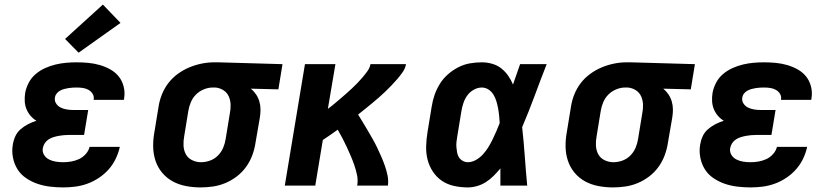

<svg xmlns="http://www.w3.org/2000/svg" viewBox="-20 -810 3640 838"><path d="M256 8Q227 8 198 4.5Q169 1 143 -8Q117 -17 94 -32.5Q71 -48 56.5 -71Q42 -94 36.5 -122.5Q31 -151 36 -179Q39 -198 47 -215.5Q55 -233 70 -246Q85 -259 102.5 -268Q120 -277 139 -283Q124 -292 113 -305Q102 -318 95.5 -334Q89 -350 88 -368Q87 -386 90 -405Q94 -427 105.5 -449Q117 -471 136 -487Q155 -503 177.5 -513Q200 -523 223 -528.5Q246 -534 269 -536Q292 -538 315 -538Q341 -538 366.5 -535.5Q392 -533 416 -526Q440 -519 461.5 -507Q483 -495 498 -476.5Q513 -458 519.5 -433Q526 -408 522 -383Q522 -380 521.5 -378Q521 -376 520 -374H389Q389 -375 389 -375.5Q389 -376 389 -377Q391 -390 384 -401Q377 -412 366 -418Q355 -424 342 -426Q329 -428 315 -428Q306 -428 297 -427.5Q288 -427 278.5 -425.5Q269 -424 260 -421.5Q251 -419 242.5 -414.5Q234 -410 227.5 -402Q221 -394 220 -385Q217 -371 224.5 -359Q232 -347 244 -341Q256 -335 270 -332.5Q284 -330 298 -330H365L347 -221H280Q269 -221 258 -220Q247 -219 236 -217Q225 -215 213.5 -211.5Q202 -208 192 -201.5Q182 -195 175.5 -185Q169 -175 167 -164Q164 -148 172 -134.5Q180 -121 194 -114Q208 -107 223.5 -104.5Q239 -102 256 -102Q273 -102 290.5 -105Q308 -108 324.5 -115.5Q341 -123 354 -137.5Q367 -152 371 -169H503Q497 -142 485 -117Q473 -92 454.5 -71Q436 -50 412 -34Q388 -18 362 -8.5Q336 1 309 4.5Q282 8 256 8ZM323 -580 264 -640 429 -790 506 -710Z M855 8Q823 8 791.5 2Q760 -4 733.5 -18.5Q707 -33 687.5 -56.5Q668 -80 658.5 -109Q649 -138 648.5 -170Q648 -202 654 -234L672 -344Q676 -371 686.5 -397.5Q697 -424 714.5 -447Q732 -470 756 -487.5Q780 -505 806.5 -516Q833 -527 860.5 -532.5Q888 -538 915 -538Q920 -538 924 -538Q928 -538 933 -538L1213 -530L1195 -420L1075 -423Q1088 -412 1097.5 -398Q1107 -384 1112 -367Q1117 -350 1117 -332Q1117 -314 1114 -296L1095 -186Q1091 -159 1081 -132Q1071 -105 1054 -81.5Q1037 -58 1013.5 -40Q990 -22 963.5 -11Q937 0 909.5 4Q882 8 855 8ZM857 -102Q877 -102 896.5 -109Q916 -116 931 -131Q946 -146 954 -165Q962 -184 965 -204L983 -314Q987 -333 986.5 -352.5Q986 -372 978.5 -389Q971 -406 955.5 -416Q940 -426 921 -428H915Q913 -428 911.5 -428Q910 -428 908 -428Q889 -428 869.5 -420Q850 -412 835.5 -397.5Q821 -383 813 -364Q805 -345 802 -326L784 -216Q780 -195 781 -174.5Q782 -154 791 -137Q800 -120 818.5 -111Q837 -102 857 -102Z M1223 0 1311 -530H1444L1411 -335Q1425 -345 1438 -356Q1451 -367 1464 -378Q1477 -389 1490 -400.5Q1503 -412 1515.5 -423.5Q1528 -435 1540 -447.5Q1552 -460 1563 -473Q1574 -486 1584 -500Q1594 -514 1597 -530H1752Q1749 -512 1738 -496Q1727 -480 1714.5 -465.5Q1702 -451 1688.5 -437Q1675 -423 1661 -409.5Q1647 -396 1632.5 -383.5Q1618 -371 1603 -358.5Q1588 -346 1573 -334Q1558 -322 1543 -310Q1554 -292 1565 -274Q1576 -256 1586.5 -238Q1597 -220 1607.5 -201.5Q1618 -183 1627 -164Q1636 -145 1644.5 -125.5Q1653 -106 1660 -86Q1667 -66 1671.5 -44Q1676 -22 1673 0H1539Q1543 -23 1538.5 -45Q1534 -67 1527 -87.5Q1520 -108 1511.5 -128Q1503 -148 1494 -167.5Q1485 -187 1475 -206Q1465 -225 1454 -244Q1438 -232 1421.5 -221Q1405 -210 1389 -199L1356 0Z M2022 8Q1991 8 1961.5 1.5Q1932 -5 1908.5 -21Q1885 -37 1869 -61.5Q1853 -86 1846 -114Q1839 -142 1840 -173Q1841 -204 1846 -234L1864 -344Q1868 -370 1876.5 -395Q1885 -420 1899.5 -443.5Q1914 -467 1935 -485.5Q1956 -504 1980.5 -516.5Q2005 -529 2031 -533.5Q2057 -538 2083 -538Q2106 -538 2128.5 -531.5Q2151 -525 2168 -511.5Q2185 -498 2198 -479.5Q2211 -461 2219 -441Q2227 -463 2234.5 -485.5Q2242 -508 2250 -530H2366Q2339 -461 2313.5 -392Q2288 -323 2259 -255Q2266 -191 2270.5 -127.5Q2275 -64 2281 0H2164Q2164 -19 2164 -38Q2164 -57 2164 -75Q2150 -58 2134.5 -42.5Q2119 -27 2101 -15.5Q2083 -4 2062.5 2Q2042 8 2022 8ZM2022 -102Q2040 -102 2057.5 -112Q2075 -122 2088.5 -137Q2102 -152 2112 -168.5Q2122 -185 2130.5 -202.5Q2139 -220 2146.5 -237.5Q2154 -255 2161 -273Q2160 -289 2158.5 -305Q2157 -321 2154 -337Q2151 -353 2146.5 -368Q2142 -383 2134 -396.5Q2126 -410 2112.5 -419Q2099 -428 2083 -428Q2065 -428 2048 -418.5Q2031 -409 2020 -394Q2009 -379 2003 -361.5Q1997 -344 1994 -326L1976 -216Q1974 -204 1972.5 -192Q1971 -180 1972 -168Q1973 -156 1975 -144.5Q1977 -133 1983 -123.5Q1989 -114 1999.5 -108Q2010 -102 2022 -102Z M2655 8Q2623 8 2591.5 2Q2560 -4 2533.5 -18.5Q2507 -33 2487.5 -56.5Q2468 -80 2458.5 -109Q2449 -138 2448.5 -170Q2448 -202 2454 -234L2472 -344Q2476 -371 2486.5 -397.5Q2497 -424 2514.5 -447Q2532 -470 2556 -487.5Q2580 -505 2606.5 -516Q2633 -527 2660.5 -532.5Q2688 -538 2715 -538Q2720 -538 2724 -538Q2728 -538 2733 -538L3013 -530L2995 -420L2875 -423Q2888 -412 2897.5 -398Q2907 -384 2912 -367Q2917 -350 2917 -332Q2917 -314 2914 -296L2895 -186Q2891 -159 2881 -132Q2871 -105 2854 -81.5Q2837 -58 2813.5 -40Q2790 -22 2763.5 -11Q2737 0 2709.5 4Q2682 8 2655 8ZM2657 -102Q2677 -102 2696.5 -109Q2716 -116 2731 -131Q2746 -146 2754 -165Q2762 -184 2765 -204L2783 -314Q2787 -333 2786.5 -352.5Q2786 -372 2778.5 -389Q2771 -406 2755.5 -416Q2740 -426 2721 -428H2715Q2713 -428 2711.5 -428Q2710 -428 2708 -428Q2689 -428 2669.5 -420Q2650 -412 2635.5 -397.5Q2621 -383 2613 -364Q2605 -345 2602 -326L2584 -216Q2580 -195 2581 -174.5Q2582 -154 2591 -137Q2600 -120 2618.5 -111Q2637 -102 2657 -102Z M3256 8Q3227 8 3198 4.5Q3169 1 3143 -8Q3117 -17 3094 -32.5Q3071 -48 3056.5 -71Q3042 -94 3036.5 -122.5Q3031 -151 3036 -179Q3039 -198 3047 -215.5Q3055 -233 3070 -246Q3085 -259 3102.5 -268Q3120 -277 3139 -283Q3124 -292 3113 -305Q3102 -318 3095.5 -334Q3089 -350 3088 -368Q3087 -386 3090 -405Q3094 -427 3105.5 -449Q3117 -471 3136 -487Q3155 -503 3177.5 -513Q3200 -523 3223 -528.5Q3246 -534 3269 -536Q3292 -538 3315 -538Q3341 -538 3366.5 -535.5Q3392 -533 3416 -526Q3440 -519 3461.5 -507Q3483 -495 3498 -476.5Q3513 -458 3519.5 -433Q3526 -408 3522 -383Q3522 -380 3521.5 -378Q3521 -376 3520 -374H3389Q3389 -375 3389 -375.5Q3389 -376 3389 -377Q3391 -390 3384 -401Q3377 -412 3366 -418Q3355 -424 3342 -426Q3329 -428 3315 -428Q3306 -428 3297 -427.5Q3288 -427 3278.5 -425.5Q3269 -424 3260 -421.5Q3251 -419 3242.5 -414.5Q3234 -410 3227.5 -402Q3221 -394 3220 -385Q3217 -371 3224.5 -359Q3232 -347 3244 -341Q3256 -335 3270 -332.5Q3284 -330 3298 -330H3365L3347 -221H3280Q3269 -221 3258 -220Q3247 -219 3236 -217Q3225 -215 3213.5 -211.5Q3202 -208 3192 -201.5Q3182 -195 3175.5 -185Q3169 -175 3167 -164Q3164 -148 3172 -134.5Q3180 -121 3194 -114Q3208 -107 3223.5 -104.5Q3239 -102 3256 -102Q3273 -102 3290.5 -105Q3308 -108 3324.5 -115.5Q3341 -123 3354 -137.5Q3367 -152 3371 -169H3503Q3497 -142 3485 -117Q3473 -92 3454.5 -71Q3436 -50 3412 -34Q3388 -18 3362 -8.5Q3336 1 3309 4.5Q3282 8 3256 8Z"/></svg>

Font: Iosevka Curly XBdExObl
Style: Regular
Weight: 800
Width: 7
Italic angle: -9°
Monospace: yes
Designer: Belleve Invis
Foundry: Belleve Invis
Version: Version 11.1.0; ttfautohint (v1.8.3)